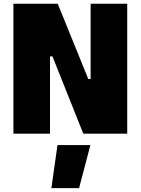

<svg xmlns="http://www.w3.org/2000/svg" viewBox="-20 -694 730 997"><path d="M246.9 282.8 278.5 59.3H449.5L390.6 282.8ZM49.7 0V-674.5H279.9L438.4 -283.7H450.6V-674.5H640.6V0H412.5L252.4 -401.2H239.7V0Z"/></svg>

Font: TitilliumWeb ExtraLight
Style: Regular
Weight: 400
Designer: Mohamed Gaber, Accademia di Belle Arti di Urbino and others
Foundry: Kief Type Foundry, Accademia di Belle Arti di Urbino and others
Version: Version 3.000; ttfautohint (v1.8.2)